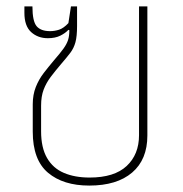

<svg xmlns="http://www.w3.org/2000/svg" viewBox="-20 -568 571 598"><path d="M258 10Q177 10 129.5 -30Q82 -70 82 -158V-243Q82 -273 91.5 -297Q101 -321 116.5 -341Q132 -361 148 -380Q168 -403 178 -417Q188 -431 192 -443.5Q196 -456 196 -474L193 -475Q184 -465 168 -457Q152 -449 129 -449Q98 -449 77 -468Q56 -487 56 -528V-548H81Q81 -502 94 -486.5Q107 -471 136 -471Q150 -471 164 -475.5Q178 -480 193 -496L201 -548H220V-487Q220 -455 215 -436.5Q210 -418 199 -403.5Q188 -389 169 -367Q152 -347 138 -328.5Q124 -310 116 -289Q108 -268 108 -239V-159Q108 -108 126.5 -76Q145 -44 179 -29.5Q213 -15 259 -15Q336 -15 374.5 -51Q413 -87 413 -147V-548H439V-146Q439 -71 391.5 -30.5Q344 10 258 10Z"/></svg>

Font: Noto Sans Thai Thin
Style: Regular
Weight: 250
Designer: Monotype Design Team
Foundry: Monotype Imaging Inc.
Version: Version 2.001